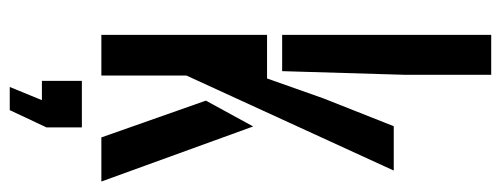

<svg xmlns="http://www.w3.org/2000/svg" viewBox="-337 -503 1028 394"><g transform="rotate(90 177.0 -306.0)"><path d="M51.5 -371V-800H133.5V-622.5L126 -371ZM51.5 0V-340H141L182 -456L239 -600H330L135 -174.5V0ZM186.5 -214.5 239.5 -311.5 352.5 0H262ZM158.5 188 185.5 122H146V40H241.5V112.5L206 188Z"/></g></svg>

Font: Big Shoulders Stencil Display SemiBold
Style: Regular
Weight: 600
Designer: Patric King
Foundry: XO Type Co
Version: Version 1.000